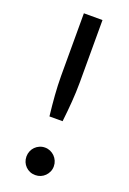

<svg xmlns="http://www.w3.org/2000/svg" viewBox="-141 -766 552 824"><g transform="rotate(20 134.5 -354.0)"><path d="M177.5 -716.5H92.5V-430.5C92.5 -415.5 92.8 -400.8 93.5 -386.5C94.2 -372.2 95 -357.8 96 -343.2C97 -328.8 98.2 -313.9 99.8 -298.8C101.2 -283.6 103 -267.3 105 -250H165C167 -267.3 168.8 -283.6 170.2 -298.8C171.8 -313.9 173 -328.8 174 -343.2C175 -357.8 175.8 -372.2 176.5 -386.5C177.2 -400.8 177.5 -415.5 177.5 -430.5ZM71 -55C71 -46 72.6 -37.8 75.8 -30.2C78.9 -22.8 83.3 -16.2 89 -10.5C94.7 -4.8 101.2 -0.4 108.8 2.8C116.2 5.9 124.5 7.5 133.5 7.5C142.2 7.5 150.2 5.9 157.8 2.8C165.2 -0.4 171.8 -4.8 177.5 -10.5C183.2 -16.2 187.7 -22.8 191 -30.2C194.3 -37.8 196 -46 196 -55C196 -63.7 194.3 -71.8 191 -79.5C187.7 -87.2 183.2 -93.8 177.5 -99.5C171.8 -105.2 165.2 -109.7 157.8 -113C150.2 -116.3 142.2 -118 133.5 -118C124.5 -118 116.2 -116.3 108.8 -113C101.2 -109.7 94.7 -105.2 89 -99.5C83.3 -93.8 78.9 -87.2 75.8 -79.5C72.6 -71.8 71 -63.7 71 -55Z"/></g></svg>

Font: LatoLatin
Style: Regular
Weight: 400
Designer: Lukasz Dziedzic with Adam Twardoch and Botio Nikoltchev
Foundry: tyPoland Lukasz Dziedzic
Version: Version 2.015; 2015-08-06; http://www.latofonts.com/